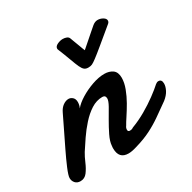

<svg xmlns="http://www.w3.org/2000/svg" viewBox="-137 -722 867 869"><g transform="rotate(-30 296.5 -287.0)"><path d="M44.9 12.2Q27.8 12.2 18.1 1.5Q8.3 -9.3 8.3 -24.9Q8.3 -37.6 22.9 -72.5Q37.6 -107.4 57.1 -147.5Q82 -199.7 101.1 -238Q120.1 -276.4 129.4 -296.4Q139.2 -317.4 153.8 -327.6Q168.5 -337.9 182.6 -337.9Q194.3 -337.9 203.6 -329.3Q212.9 -320.8 212.9 -304.2Q212.9 -297.9 211.4 -290.5Q210 -283.2 206.1 -274.9Q221.2 -293.9 251 -312.3Q280.8 -330.6 315.4 -342.8Q350.1 -355 379.4 -355Q405.3 -355 422.6 -342.5Q439.9 -330.1 439.9 -300.3Q439.9 -274.9 428.7 -245.4Q417.5 -215.8 401.9 -188.5Q385.3 -159.7 370.8 -137.9Q356.4 -116.2 348.6 -102.1Q342.3 -94.2 342.3 -84Q342.3 -74.2 352.5 -74.2Q356 -74.2 360.4 -75Q364.7 -75.7 371.1 -80.1Q407.7 -93.8 444.1 -114.7Q480.5 -135.7 511 -158.2Q541.5 -180.7 560.1 -197.8Q567.9 -204.1 575.2 -204.1Q592.8 -204.1 592.8 -181.6Q592.8 -166.5 583.3 -147.9Q573.7 -129.4 553.2 -113.3Q517.6 -87.9 486.6 -66.2Q455.6 -44.4 420.9 -26.9Q386.2 -9.3 338.4 4.4Q313.5 12.2 295.9 12.2Q246.1 12.2 246.1 -42.5Q246.1 -45.9 246.3 -49.1Q246.6 -52.2 247.1 -56.2Q248.5 -78.1 262.7 -107.2Q276.9 -136.2 293.5 -164.6Q310.1 -191.9 323.2 -215.8Q336.4 -239.7 336.4 -251.5Q336.4 -269 319.8 -269Q289.1 -269 261 -251Q232.9 -232.9 208.3 -205.3Q183.6 -177.7 163.1 -147.7Q142.6 -117.7 127 -93.3Q115.7 -74.7 105.2 -49.8Q94.7 -24.9 80.8 -6.3Q66.9 12.2 44.9 12.2ZM332.5 -415.5Q319.3 -415.5 311.8 -421.9Q304.2 -428.2 296.9 -443.8Q290 -459 279.3 -488.5Q268.6 -518.1 254.4 -552.7Q252.4 -557.1 252.4 -559.6Q252.4 -571.8 267.3 -578.9Q282.2 -585.9 295.9 -585.9Q306.2 -585.9 315.4 -582.3Q324.7 -578.6 327.6 -570.3L335.4 -549.3L345.2 -523.4L353.5 -501L357.4 -491.7L422.9 -548.8L447.8 -570.3Q461.4 -581.5 475.1 -581.5Q489.7 -581.5 502.4 -574Q515.1 -566.4 515.1 -556.2Q515.1 -548.3 508.3 -542.5Q460.4 -502.9 427.5 -475.6Q394.5 -448.2 377.4 -435.5Q361.3 -423.3 352.8 -419.4Q344.2 -415.5 332.5 -415.5Z"/></g></svg>

Font: Damion
Style: Regular
Weight: 400
Designer: Vernon Adams
Foundry: Vernon Adams
Version: Version 1.100; ttfautohint (v1.8.4.7-5d5b)